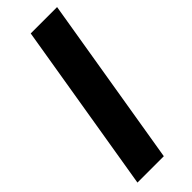

<svg xmlns="http://www.w3.org/2000/svg" viewBox="-244 -750 772 772"><g transform="rotate(-45 142.0 -364.0)"><path d="M284.2 -727.5 163.6 0H13.7L134.3 -727.5Z"/></g></svg>

Font: Inter 28pt
Style: Bold Italic
Weight: 700
Italic angle: -9.3988°
Designer: Rasmus Andersson
Foundry: rsms
Version: Version 4.001;git-66647c0bb